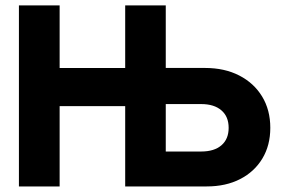

<svg xmlns="http://www.w3.org/2000/svg" viewBox="-20 -670 1027 690"><path d="M48 -650.5V0H194.3V-288.5H429.9V0H722.9Q791.8 0 843.1 -26.5Q894.4 -52.9 922.9 -100.3Q951.4 -147.6 951.4 -210.6Q951.4 -274.9 921.9 -323.3Q892.4 -371.7 839.7 -398.7Q787 -425.8 716.7 -425.8H575.7V-650.5H429.9V-425.7H194.3V-650.5ZM703.1 -125.5H575.7V-296H703.1Q749.5 -296 775.6 -273.5Q801.7 -251.1 801.7 -210.6Q801.7 -170.2 775.8 -147.9Q749.9 -125.5 703.1 -125.5Z"/></svg>

Font: Overused Grotesk Light
Style: Regular
Weight: 300
Designer: RandomMaerks
Version: Version 0.005